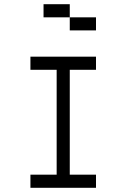

<svg xmlns="http://www.w3.org/2000/svg" viewBox="-20 -895 540 915"><path d="M437.5 0V-62.5H312.5Q312.5 -62.5 312.5 -562.5H437.5V-625H125V-562.5H250Q250 -562.5 250 -62.5H125V0ZM437.5 -750V-812.5H312.5V-750ZM312.5 -812.5V-875H187.5V-812.5Z"/></svg>

Font: CalcUnifontExMono
Style: Regular
Weight: 500
Version: Version 15.0.06